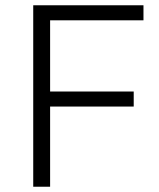

<svg xmlns="http://www.w3.org/2000/svg" viewBox="-20 -708 603 728"><path d="M106 0H170V-304H487V-361H170V-631H524V-688H106Z"/></svg>

Font: Saira UNSAM Light SC
Style: Regular
Weight: 300
Designer: Hector Gatti with collaboration of the Omnibus-Type team
Foundry: Omnibus-Type
Version: Version 1.072;PS 001.072;hotconv 1.0.88;makeotf.lib2.5.64775